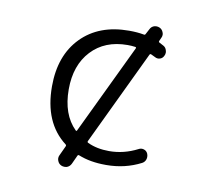

<svg xmlns="http://www.w3.org/2000/svg" viewBox="-89 -916 1179 1057"><g transform="rotate(10 500.0 -387.0)"><path d="M700.2 -655.3Q693.4 -658.2 690.4 -651.4L439.5 -125Q436.5 -118.2 443.4 -115.2Q495.1 -90.8 563.5 -90.8Q645.5 -90.8 721.7 -129.9Q735.4 -137.7 750.5 -133.3Q765.6 -128.9 772.5 -114.3Q776.4 -105.5 776.4 -95.7Q776.4 -88.9 774.4 -82Q769.5 -66.4 754.9 -58.6Q666 -12.7 561.5 -12.7Q559.6 -12.7 557.6 -12.7Q471.7 -12.7 406.2 -39.1Q399.4 -42 396.5 -35.2L374 13.7Q366.2 29.3 350.6 35.2Q342.8 37.1 335.9 37.1Q327.1 37.1 318.4 33.2Q303.7 26.4 297.9 10.7Q294.9 2.9 294.9 -3.9Q294.9 -12.7 298.8 -20.5L324.2 -75.2Q327.1 -82 321.3 -85.9Q192.4 -184.6 192.4 -387.7Q192.4 -560.5 291 -661.6Q389.6 -762.7 557.6 -762.7Q604.5 -762.7 640.6 -755.9Q647.5 -753.9 650.4 -760.7L666 -790Q672.9 -804.7 688.5 -810.5Q696.3 -812.5 702.1 -812.5Q710.9 -812.5 719.7 -808.6Q734.4 -801.8 740.2 -786.1Q743.2 -779.3 743.2 -772.5Q743.2 -763.7 739.3 -755.9L730.5 -736.3Q727.5 -729.5 734.4 -726.6Q745.1 -721.7 756.8 -714.8Q771.5 -707 775.4 -690.4Q777.3 -684.6 777.3 -678.7Q777.3 -668.9 772.5 -660.2Q765.6 -645.5 751 -641.1Q736.3 -636.7 722.7 -644.5Q710.9 -650.4 700.2 -655.3ZM563.5 -683.6Q436.5 -683.6 361.3 -603Q286.1 -522.5 286.1 -387.7Q286.1 -247.1 363.3 -170.9Q365.2 -168.9 367.2 -168.9Q369.1 -168.9 371.1 -172.9L610.4 -672.9Q611.3 -674.8 611.3 -676.8Q611.3 -679.7 606.4 -680.7Q585.9 -683.6 563.5 -683.6Z"/></g></svg>

Font: Rounded Mgen+ 2m regular
Style: Regular
Weight: 400
Designer: [Source Han Sans]
Ryoko NISHIZUKA  (kana & ideographs); Paul D. Hunt (Latin, Greek & Cyrillic); Wenlong ZHANG  (bopomofo
Version: Version 1.059.20150602